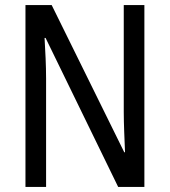

<svg xmlns="http://www.w3.org/2000/svg" viewBox="-20 -827 666 754"><path d="M547 -93V-807H466V-387C466 -340 469 -280 471 -229H468L183 -807H80V-93H161V-519C161 -570 158 -626 155 -678H159L444 -93Z"/></svg>

Font: Noto Sans Kannada UI Condensed
Style: Regular
Weight: 400
Width: 3
Designer: Jelle Bosma - Monotype Design Team
Foundry: Monotype Imaging Inc.
Version: Version 2.005